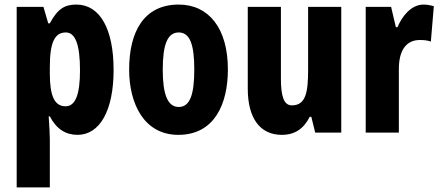

<svg xmlns="http://www.w3.org/2000/svg" viewBox="-20 -580 1926 840"><path d="M314 -560C266 -560 233 -544 198 -478H191L170 -550H53V240H198V28C198 7 196 -26 193 -71H198C227 -15 268 10 319 10C417 10 477 -97 477 -274C477 -454 417 -560 314 -560ZM268 -438C310 -438 330 -384 330 -272C330 -167 310 -115 267 -115C219 -115 198 -159 198 -258V-287C198 -394 219 -438 268 -438Z M977 -276C977 -458 892 -560 762 -560C608 -560 545 -439 545 -276C545 -125 611 10 760 10C921 10 977 -129 977 -276ZM692 -275C692 -386 713 -438 762 -438C811 -438 830 -385 830 -276C830 -166 811 -112 762 -112C713 -112 692 -168 692 -275Z M1473 -550H1328V-274C1328 -177 1318 -119 1257 -119C1222 -119 1209 -158 1209 -237V-550H1064V-192C1064 -65 1116 10 1213 10C1270 10 1309 -17 1335 -69H1342L1359 0H1473Z M1833 -560C1779 -560 1739 -509 1719 -461H1712L1691 -550H1580V0H1725V-278C1725 -357 1755 -405 1817 -405C1837 -405 1852 -403 1865 -398L1878 -553C1859 -558 1846 -560 1833 -560Z"/></svg>

Font: Noto Sans Lao UI ExtCond ExtBd
Style: Regular
Weight: 800
Width: 2
Designer: Monotype Design Team
Foundry: Monotype Imaging Inc.
Version: Version 2.000